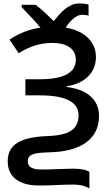

<svg xmlns="http://www.w3.org/2000/svg" viewBox="-20 -879 647 1119"><path d="M142.1 62Q142.1 86.9 162.4 97.9Q182.6 108.9 220.2 108.9Q266.6 108.9 320.3 106.4Q374 104 403.8 104Q475.1 104 501 123V220.2Q490.2 210.9 465.6 203.9Q440.9 196.8 402.8 196.8Q368.7 196.8 316.9 199.2Q264.6 202.1 207 202.1Q118.7 202.1 71.8 165Q24.9 127.9 24.9 61Q24.9 -10.7 80.1 -45.9Q135.3 -81.1 254.9 -85.9Q352.1 -88.9 395 -117.7Q438 -146.5 438 -208Q438 -265.1 380.9 -294.2Q323.7 -323.2 213.9 -323.2H127.9V-417H209Q421.9 -417 421.9 -530.8Q421.9 -577.6 385.5 -603.3Q349.1 -628.9 284.2 -628.9Q182.6 -628.9 88.9 -568.8L35.2 -647.9Q121.1 -705.1 215.8 -717.8Q202.6 -733.9 186 -752.7Q169.4 -771.5 106 -837.9V-851.1H187Q223.6 -825.2 293 -755.9Q329.6 -801.3 350.1 -819.1Q370.6 -836.9 393.1 -847.9Q415.5 -858.9 441.9 -858.9Q474.1 -858.9 496.1 -852.1V-787.1Q483.4 -793 458 -793Q437 -793 412.4 -774.4Q387.7 -755.9 362.8 -717.8Q445.3 -704.6 492.2 -658.7Q539.1 -612.8 539.1 -546.9Q539.1 -479.5 494.4 -434.3Q449.7 -389.2 368.2 -376V-372.1Q459.5 -361.3 508.3 -317.1Q557.1 -272.9 557.1 -203.1Q557.1 -104 482.2 -49.1Q407.2 5.9 265.1 8.8Q217.8 9.8 191.2 15.1Q164.6 20.5 153.3 30.8Q142.1 41 142.1 62Z"/></svg>

Font: JBL Sans
Style: Semibold
Weight: 600
Version: Version 1.10